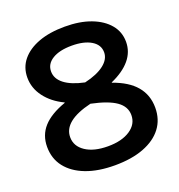

<svg xmlns="http://www.w3.org/2000/svg" viewBox="-135 -853 912 976"><g transform="rotate(-20 321.5 -365.0)"><path d="M322 10Q232 10 166.5 -15Q101 -40 65 -86Q29 -132 29 -196Q29 -259 68.5 -303Q108 -347 190 -376V-378Q127 -408 91 -456Q55 -504 55 -561Q55 -616 88 -656Q121 -696 180.5 -718Q240 -740 322 -740Q403 -740 462.5 -717.5Q522 -695 555.5 -655Q589 -615 589 -561Q589 -507 553.5 -464.5Q518 -422 450 -392V-390Q614 -333 614 -196Q614 -132 579 -86Q544 -40 478.5 -15Q413 10 322 10ZM322 -93Q397 -93 442 -123Q487 -153 487 -202Q487 -248 444.5 -278Q402 -308 311 -327Q156 -290 156 -202Q156 -153 201 -123Q246 -93 322 -93ZM323 -438Q392 -454 429 -483Q466 -512 466 -549Q466 -590 427 -613.5Q388 -637 322 -637Q256 -637 217.5 -613.5Q179 -590 179 -549Q179 -510 215.5 -481.5Q252 -453 323 -438Z"/></g></svg>

Font: M PLUS 1 Thin SemiBold
Style: Regular
Weight: 600
Version: Version 1.001